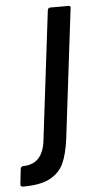

<svg xmlns="http://www.w3.org/2000/svg" viewBox="-133 -542 386 781"><g transform="rotate(-5 59.5 -151.0)"><path d="M-81 197 -74 134Q-72 124 -63 124Q17 123 28 28L92 -499Q94 -509 103 -509H177Q187 -509 185 -499L121 28Q113 90 96 127.5Q79 165 40 186Q1 207 -70 207Q-82 207 -81 197Z"/></g></svg>

Font: Barlow Condensed Medium
Style: Italic
Weight: 500
Width: 3
Italic angle: -7°
Designer: Jeremy Tribby
Foundry: Tribby Type
Version: Version 1.408